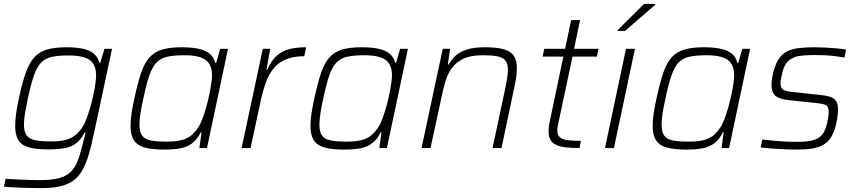

<svg xmlns="http://www.w3.org/2000/svg" viewBox="-25 -761 4405 987"><path d="M188 206Q155 206 118.5 205Q82 204 49.5 202.5Q17 201 -5 198L4 158Q31 160 62 161.5Q93 163 123.5 164Q154 165 179 165Q240 165 277.5 155Q315 145 337.5 123.5Q360 102 373.5 68Q387 34 398 -13Q403 -29 407.5 -48.5Q412 -68 415 -80H410Q392 -44 366.5 -24.5Q341 -5 306 1Q271 7 223 7Q162 7 124.5 -3Q87 -13 70 -39.5Q53 -66 53 -113Q53 -139 57.5 -174.5Q62 -210 72 -255Q89 -334 107 -385.5Q125 -437 151 -466Q177 -495 217 -506.5Q257 -518 317 -518Q366 -518 401 -510.5Q436 -503 457.5 -485Q479 -467 486 -437H490L512 -510H551L457 -71Q444 -8 430 38Q416 84 397 116.5Q378 149 350.5 168.5Q323 188 283 197Q243 206 188 206ZM238 -34Q282 -34 311 -41.5Q340 -49 360 -64.5Q380 -80 397 -105Q409 -122 419.5 -150Q430 -178 439.5 -211Q449 -244 455.5 -275.5Q462 -307 465.5 -332.5Q469 -358 469 -373Q469 -429 436 -452.5Q403 -476 328 -476Q275 -476 241 -468.5Q207 -461 185.5 -438.5Q164 -416 149 -372Q134 -328 118 -255Q109 -211 103.5 -177.5Q98 -144 98 -120Q98 -84 112 -65Q126 -46 156.5 -40Q187 -34 238 -34Z M820 8Q757 8 719 -2.5Q681 -13 663.5 -39.5Q646 -66 646 -114Q646 -141 651 -176Q656 -211 666 -256Q683 -335 700.5 -386.5Q718 -438 744 -466.5Q770 -495 809.5 -506.5Q849 -518 909 -518Q959 -518 995 -510.5Q1031 -503 1053 -485Q1075 -467 1081 -438H1086L1107 -510H1147L1039 0H1000L1011 -81H1007Q989 -44 963 -24.5Q937 -5 902 1.5Q867 8 820 8ZM832 -33Q878 -33 907.5 -40.5Q937 -48 957 -64Q977 -80 994 -106Q1006 -124 1016.5 -152.5Q1027 -181 1036 -213.5Q1045 -246 1051.5 -277.5Q1058 -309 1061.5 -334Q1065 -359 1065 -373Q1065 -429 1032 -453Q999 -477 923 -477Q870 -477 835.5 -469.5Q801 -462 779.5 -439.5Q758 -417 742.5 -372.5Q727 -328 712 -255Q702 -211 697 -177.5Q692 -144 692 -120Q692 -83 705.5 -64Q719 -45 750 -39Q781 -33 832 -33Z M1217 0 1326 -510H1364L1345 -403H1349Q1370 -451 1398.5 -475.5Q1427 -500 1464.5 -509Q1502 -518 1549 -518L1539 -472Q1482 -472 1443 -455Q1404 -438 1380 -407.5Q1356 -377 1341.5 -337Q1327 -297 1317 -251L1263 0Z M1745 8Q1682 8 1644 -2.5Q1606 -13 1588.5 -39.5Q1571 -66 1571 -114Q1571 -141 1576 -176Q1581 -211 1591 -256Q1608 -335 1625.5 -386.5Q1643 -438 1669 -466.5Q1695 -495 1734.5 -506.5Q1774 -518 1834 -518Q1884 -518 1920 -510.5Q1956 -503 1978 -485Q2000 -467 2006 -438H2011L2032 -510H2072L1964 0H1925L1936 -81H1932Q1914 -44 1888 -24.5Q1862 -5 1827 1.5Q1792 8 1745 8ZM1757 -33Q1803 -33 1832.5 -40.5Q1862 -48 1882 -64Q1902 -80 1919 -106Q1931 -124 1941.5 -152.5Q1952 -181 1961 -213.5Q1970 -246 1976.5 -277.5Q1983 -309 1986.5 -334Q1990 -359 1990 -373Q1990 -429 1957 -453Q1924 -477 1848 -477Q1795 -477 1760.5 -469.5Q1726 -462 1704.5 -439.5Q1683 -417 1667.5 -372.5Q1652 -328 1637 -255Q1627 -211 1622 -177.5Q1617 -144 1617 -120Q1617 -83 1630.5 -64Q1644 -45 1675 -39Q1706 -33 1757 -33Z M2142 0 2251 -510H2289L2277 -429H2281Q2296 -454 2316.5 -474Q2337 -494 2373.5 -506Q2410 -518 2468 -518Q2532 -518 2567.5 -507Q2603 -496 2617.5 -472.5Q2632 -449 2632 -411Q2632 -392 2629 -368Q2626 -344 2620 -317L2553 0H2507L2573 -310Q2579 -339 2582.5 -362Q2586 -385 2586 -402Q2586 -434 2573 -450Q2560 -466 2532 -471.5Q2504 -477 2457 -477Q2394 -477 2356 -458.5Q2318 -440 2296.5 -409.5Q2275 -379 2264 -340.5Q2253 -302 2245 -263L2188 0Z M2954 0Q2914 0 2884 -3.5Q2854 -7 2834.5 -16Q2815 -25 2805 -41.5Q2795 -58 2795 -85Q2795 -92 2795.5 -100Q2796 -108 2797.5 -117Q2799 -126 2801 -136L2871 -470H2764L2773 -510H2880L2911 -658H2957L2926 -510H3052L3043 -470H2918L2844 -122Q2843 -117 2842 -111.5Q2841 -106 2840.5 -100.5Q2840 -95 2840 -90Q2840 -67 2853 -55.5Q2866 -44 2893 -40.5Q2920 -37 2961 -37Z M3085 0 3193 -510H3239L3131 0ZM3150 -602 3151 -607 3286 -741H3344L3343 -736L3188 -602Z M3504 8Q3441 8 3403 -2.5Q3365 -13 3347.5 -39.5Q3330 -66 3330 -114Q3330 -141 3335 -176Q3340 -211 3350 -256Q3367 -335 3384.5 -386.5Q3402 -438 3428 -466.5Q3454 -495 3493.5 -506.5Q3533 -518 3593 -518Q3643 -518 3679 -510.5Q3715 -503 3737 -485Q3759 -467 3765 -438H3770L3791 -510H3831L3723 0H3684L3695 -81H3691Q3673 -44 3647 -24.5Q3621 -5 3586 1.5Q3551 8 3504 8ZM3516 -33Q3562 -33 3591.5 -40.5Q3621 -48 3641 -64Q3661 -80 3678 -106Q3690 -124 3700.5 -152.5Q3711 -181 3720 -213.5Q3729 -246 3735.5 -277.5Q3742 -309 3745.5 -334Q3749 -359 3749 -373Q3749 -429 3716 -453Q3683 -477 3607 -477Q3554 -477 3519.5 -469.5Q3485 -462 3463.5 -439.5Q3442 -417 3426.5 -372.5Q3411 -328 3396 -255Q3386 -211 3381 -177.5Q3376 -144 3376 -120Q3376 -83 3389.5 -64Q3403 -45 3434 -39Q3465 -33 3516 -33Z M4070 8Q4041 8 4008 6.5Q3975 5 3943 2.5Q3911 0 3885 -3L3894 -44Q3926 -40 3949.5 -38Q3973 -36 3992.5 -34.5Q4012 -33 4031.5 -32.5Q4051 -32 4076 -32Q4133 -32 4162.5 -42.5Q4192 -53 4206.5 -75.5Q4221 -98 4228 -134Q4232 -151 4233.5 -164Q4235 -177 4235 -186Q4235 -214 4220 -221Q4205 -228 4174 -231L4031 -246Q3982 -251 3961.5 -268.5Q3941 -286 3941 -323Q3941 -334 3942.5 -348.5Q3944 -363 3948 -380Q3959 -428 3977 -456Q3995 -484 4021.5 -497Q4048 -510 4083.5 -514Q4119 -518 4164 -518Q4189 -518 4217.5 -516.5Q4246 -515 4274 -512.5Q4302 -510 4324 -506L4316 -465Q4288 -470 4262.5 -473Q4237 -476 4211 -477Q4185 -478 4154 -478Q4113 -478 4081.5 -473Q4050 -468 4027.5 -447.5Q4005 -427 3995 -381Q3992 -366 3989.5 -354.5Q3987 -343 3987 -333Q3987 -307 4002.5 -299Q4018 -291 4051 -288L4190 -273Q4223 -270 4243.5 -263Q4264 -256 4273.5 -241Q4283 -226 4283 -198Q4283 -185 4281 -167.5Q4279 -150 4274 -127Q4265 -85 4249 -58.5Q4233 -32 4209 -17.5Q4185 -3 4150.5 2.5Q4116 8 4070 8Z"/></svg>

Font: Saira Thin ExtraLight
Style: Italic
Weight: 250
Italic angle: -12°
Version: Version 1.101